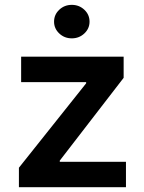

<svg xmlns="http://www.w3.org/2000/svg" viewBox="-20 -783 602 803"><path d="M59.1 0V-81.5L340.3 -434.6V-439.5H68.4V-545.9H497.1V-457.5L230 -111.3V-106.4H506.8V0ZM280.3 -622.6Q249.5 -622.6 227.8 -643.1Q206.1 -663.6 206.1 -692.4Q206.1 -721.7 227.8 -742.2Q249.5 -762.7 280.3 -762.7Q311 -762.7 332.8 -742.2Q354.5 -721.7 354.5 -692.4Q354.5 -663.6 332.8 -643.1Q311 -622.6 280.3 -622.6Z"/></svg>

Font: Inter Semi Bold
Style: Regular
Weight: 600
Designer: Rasmus Andersson
Foundry: rsms
Version: Version 4.000;git-e0f93cc